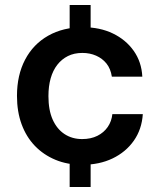

<svg xmlns="http://www.w3.org/2000/svg" viewBox="-20 -749 637 769"><path d="M309 -89Q250 -89 202 -109Q154 -129 119.5 -165Q85 -201 66.5 -251.5Q48 -302 48 -365Q48 -448 80.5 -510Q113 -572 173 -606Q233 -640 313 -640Q380 -640 432 -615Q484 -590 515.5 -545.5Q547 -501 550 -442H428Q423 -474 406.5 -494.5Q390 -515 365 -526Q340 -537 310 -537Q277 -537 252 -524.5Q227 -512 209.5 -489.5Q192 -467 183 -435.5Q174 -404 174 -364Q174 -308 191 -270Q208 -232 238.5 -212Q269 -192 309 -192Q344 -192 370 -205Q396 -218 411.5 -240.5Q427 -263 430 -292H552Q548 -231 516 -185.5Q484 -140 431 -114.5Q378 -89 309 -89ZM259 0V-144H343V0ZM259 -581V-729H343V-581Z"/></svg>

Font: Mona Sans ExtraLight SemiBold
Style: Regular
Weight: 600
Version: Version 2.000